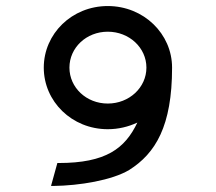

<svg xmlns="http://www.w3.org/2000/svg" viewBox="-20 -605 714 636"><path d="M156 11C244 10 351 -8 408 -42C495 -97 550 -187 550 -381C550 -493 456 -585 337 -585C218 -585 125 -493 125 -381C125 -269 218 -177 337 -177C372 -177 405 -185 435 -199C394 -113 331 -65 174 -65H170L149 11ZM337 -262C266 -262 210 -315 210 -381C210 -447 266 -500 337 -500C408 -500 465 -447 465 -381C465 -315 408 -262 337 -262Z"/></svg>

Font: Charger Monospace
Style: Regular
Weight: 400
Designer: Jasper
Foundry: Cannot Into Space Fonts
Version: Version 0.980